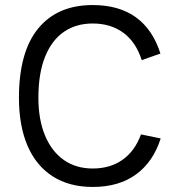

<svg xmlns="http://www.w3.org/2000/svg" viewBox="-20 -730 698 760"><path d="M538 -198 616 -182Q587 -90 519 -40Q451 10 347 10Q254 10 188.5 -32Q123 -74 89 -153Q55 -232 55 -343Q55 -524 131 -617Q207 -710 347 -710Q451 -710 518 -661.5Q585 -613 615 -518L541 -492Q518 -564 468 -600.5Q418 -637 347 -637Q281 -637 233 -604Q185 -571 158.5 -505.5Q132 -440 132 -343Q132 -256 158.5 -193Q185 -130 233 -96.5Q281 -63 347 -63Q416 -63 465 -97.5Q514 -132 538 -198Z"/></svg>

Font: Haskoy
Style: Regular
Weight: 400
Designer: Ertekin Erdin
Foundry: Ertekin Erdin
Version: Version 1.500